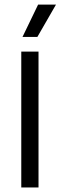

<svg xmlns="http://www.w3.org/2000/svg" viewBox="-20 -821 265 841"><path d="M73.2 0V-595H148.7V0ZM78.5 -659.1 146.9 -800.8H225.2L143.6 -659.1Z"/></svg>

Font: Encode Sans SC Condensed Thin
Style: Regular
Weight: 100
Width: 3
Designer: Multiple Designers
Foundry: Impallari Type
Version: Version 3.002